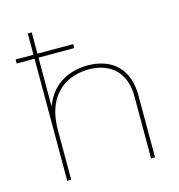

<svg xmlns="http://www.w3.org/2000/svg" viewBox="-109 -838 869 934"><g transform="rotate(-15 325.0 -371.0)"><path d="M354 -517C244 -515 168 -461 135 -368V-615H315V-635H135V-742H115V-635H25V-615H115V0H135V-253C135 -403 216 -494 354 -497C469 -497 537 -429 537 -313V0H557V-313C557 -441 482 -517 354 -517Z"/></g></svg>

Font: Montserrat Thin
Style: Regular
Weight: 250
Designer: Julieta Ulanovsky
Foundry: Julieta Ulanovsky
Version: Version 4.000